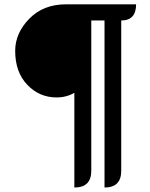

<svg xmlns="http://www.w3.org/2000/svg" viewBox="-20 -752 681 870"><path d="M453.6 97.7V-659.2H393.6V22Q393.6 97.7 316.9 97.7V-331.5Q281.2 -310.5 236.3 -310.5Q158.2 -310.5 103.5 -367.9Q48.8 -425.3 48.8 -521.5Q48.8 -601.6 112.5 -667Q176.3 -732.4 278.8 -732.4H596.7Q596.7 -659.2 529.3 -659.2V22Q529.3 97.7 453.6 97.7Z"/></svg>

Font: Bainsley
Style: Regular
Weight: 400
Designer: Paul James MIller
Foundry: High-Logic / Made with FontCreator
Version: Version 1.411;March 28, 2021;FontCreator 13.0.0.2683 64-bit